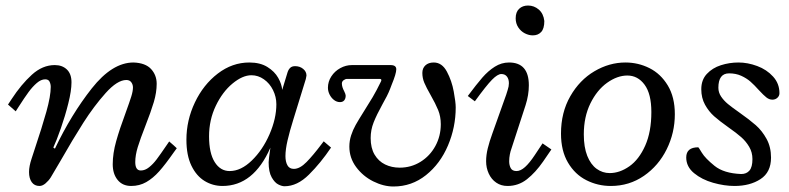

<svg xmlns="http://www.w3.org/2000/svg" viewBox="-20 -660 2840 691"><path d="M237.3 -363.8Q237.3 -394 220.7 -409.9Q204.1 -425.8 177.2 -425.8Q132.8 -425.8 94.5 -390.9Q56.2 -356 22 -303.7L8.8 -283.7L36.6 -259.3L46.9 -275.4Q68.8 -309.6 83 -328.9Q97.2 -348.1 112.5 -361.3Q127.9 -374.5 142.6 -374.5Q154.3 -374.5 158.4 -366Q162.6 -357.4 162.6 -347.2Q162.6 -314.5 147 -258.3Q131.3 -202.1 104 -120.6L93.8 -89.4Q84.5 -61.5 84.5 -41Q84.5 -18.1 94.2 -4.4Q104 9.3 122.1 9.3Q132.8 9.3 143.8 0Q154.8 -9.3 162.6 -21.5Q168.5 -30.8 196.3 -78.6Q241.7 -158.2 279.8 -218Q317.9 -277.8 360.1 -325Q402.3 -372.1 434.6 -372.1Q446.8 -372.1 452.6 -363.8Q458.5 -355.5 458.5 -345.2Q458.5 -332 452.4 -312.5Q446.3 -293 432.1 -253.9Q410.6 -196.3 398.2 -152.1Q385.7 -107.9 385.7 -68.8Q385.7 -34.2 403.3 -12.5Q420.9 9.3 452.1 9.3Q481.9 9.3 506.3 -4.6Q530.8 -18.6 553 -43.5Q575.2 -68.4 605.5 -111.8L616.2 -126.5Q606.9 -135.7 588.9 -150.9L581.5 -140.1Q556.6 -103.5 543.7 -86.4Q530.8 -69.3 516.4 -57.9Q502 -46.4 486.8 -46.4Q466.8 -46.4 466.8 -76.7Q466.8 -101.1 475.8 -130.6Q484.9 -160.2 502.9 -206.1Q523.4 -258.3 533.7 -293Q543.9 -327.6 543.9 -358.4Q543.9 -389.6 523.7 -411.6Q503.4 -433.6 460.4 -435.1Q383.8 -435.1 310.1 -341.6Q236.3 -248 177.7 -125L171.9 -128.9Q183.6 -154.3 199 -198.2Q214.4 -242.2 225.8 -287.8Q237.3 -333.5 237.3 -363.8Z M1135.7 -139.2Q1107.4 -101.6 1083.3 -76.9Q1059.1 -52.2 1037.6 -52.2Q1021.5 -52.2 1014.4 -65.2Q1007.3 -78.1 1007.3 -98.1Q1007.3 -122.1 1014.9 -154.8Q1022.5 -187.5 1035.6 -229.5L1080.6 -375.5Q1083 -385.3 1083 -388.2Q1083 -402.3 1071 -412.1Q1059.1 -421.9 1042 -421.9Q1031.2 -421.9 1024.9 -416.3Q1018.6 -410.6 1015.1 -400.4L995.6 -336.4Q994.1 -356.9 981.2 -379.9Q968.3 -402.8 942.4 -418.9Q916.5 -435.1 877.4 -435.1Q815.9 -435.1 763.9 -395.3Q711.9 -355.5 681.4 -291.3Q650.9 -227.1 650.9 -157.2Q650.9 -101.1 668.9 -63.7Q687 -26.4 716.6 -8.5Q746.1 9.3 780.8 9.3Q892.6 9.3 953.1 -128.4Q946.8 -85 946.8 -76.2Q946.8 -41 957.8 -21.7Q968.8 -2.4 981.7 3.9Q994.6 10.3 1003.9 10.3Q1049.8 10.3 1092 -31.7Q1134.3 -73.7 1171.4 -128.9L1145 -151.4ZM806.6 -44.4Q772.9 -44.4 752.7 -76.7Q732.4 -108.9 732.4 -169.4Q732.4 -228.5 756.6 -279.1Q780.8 -329.6 816.9 -359.4Q853 -389.2 884.8 -389.2Q909.2 -389.2 929.9 -374.5Q950.7 -359.9 962.6 -335.7Q974.6 -311.5 974.6 -284.7Q974.6 -233.4 950 -176.8Q925.3 -120.1 886.2 -82.3Q847.2 -44.4 806.6 -44.4Z M1529.8 -317.9Q1547.4 -287.1 1556.9 -263.9Q1566.4 -240.7 1566.4 -212.9Q1566.4 -170.4 1546.9 -134.5Q1527.3 -98.6 1493.4 -77.6Q1459.5 -56.6 1418.5 -56.6Q1389.6 -56.6 1366 -68.1Q1342.3 -79.6 1328.1 -103.5Q1314 -127.4 1314 -163.1Q1314 -192.4 1324.7 -219.5Q1335.4 -246.6 1356.9 -285.6Q1364.7 -299.3 1372.1 -313.7Q1379.4 -328.1 1383.8 -339.8L1389.6 -355Q1406.2 -395 1406.2 -410.6Q1406.2 -425.8 1385.7 -425.8H1246.6Q1224.6 -425.8 1204.6 -414.8Q1184.6 -403.8 1172.4 -385Q1160.2 -366.2 1160.2 -344.2Q1160.2 -332 1166 -320.1Q1171.9 -308.1 1181.9 -300.3Q1191.9 -292.5 1203.6 -292.5Q1213.4 -292.5 1218.8 -298.8Q1224.1 -305.2 1224.1 -315.9Q1224.1 -320.8 1218.8 -331.5Q1210.4 -347.2 1210.4 -359.4Q1210.4 -366.7 1216.6 -371.3Q1222.7 -376 1229 -376H1346.2Q1352.5 -376 1352.5 -371.6Q1352.5 -369.1 1349.6 -363.8Q1335.4 -334.5 1321.3 -310.5Q1307.1 -286.6 1289.1 -258.3Q1270 -228 1260 -210.2Q1250 -192.4 1243.7 -172.9Q1237.3 -153.3 1237.3 -132.3Q1237.3 -91.8 1261.7 -58.8Q1286.1 -25.9 1323.2 -7.3Q1360.4 11.2 1396 11.2Q1461.9 11.2 1513.2 -29.8Q1564.5 -70.8 1592.3 -136.5Q1620.1 -202.1 1620.1 -273.4Q1620.1 -292 1613 -330.6Q1606 -369.1 1588.4 -402.1Q1570.8 -435.1 1541 -435.1Q1522 -435.1 1511 -424.8Q1500 -414.6 1500 -397.5Q1500 -378.9 1507.1 -362.1Q1514.2 -345.2 1529.8 -317.9Z M1939 -584.5Q1936 -610.8 1919.2 -625.5Q1902.3 -640.1 1880.4 -640.1Q1860.8 -640.1 1848.4 -628.4Q1835.9 -616.7 1835.9 -594.2Q1835.9 -575.7 1845.2 -561.5Q1854.5 -547.4 1868.9 -540Q1883.3 -532.7 1897.5 -532.7Q1916.5 -532.7 1927.7 -544.9Q1939 -557.1 1939 -584.5ZM1904.8 -102.1Q1885.7 -73.2 1869.6 -58.8Q1853.5 -44.4 1838.9 -44.4Q1823.7 -44.4 1818.1 -54.9Q1812.5 -65.4 1812.5 -79.6Q1812.5 -91.8 1814.9 -104.2Q1817.4 -116.7 1820.3 -124L1871.6 -281.7Q1883.3 -318.4 1883.3 -353Q1883.3 -435.1 1812 -435.1Q1784.7 -435.1 1760.7 -419.9Q1736.8 -404.8 1715.8 -380.6Q1694.8 -356.4 1663.6 -314.5L1689 -295.4Q1730.5 -352.5 1750.7 -373Q1771 -393.6 1784.2 -393.6Q1797.4 -393.6 1804.4 -384.5Q1811.5 -375.5 1811.5 -360.4Q1811.5 -349.1 1807.1 -336.2Q1802.7 -323.2 1801.8 -319.3L1752.4 -180.7Q1741.2 -149.9 1735.4 -126Q1729.5 -102.1 1729.5 -79.6Q1729.5 -55.7 1739 -35.2Q1748.5 -14.6 1765.9 -2.7Q1783.2 9.3 1806.6 9.3Q1845.7 9.3 1876.5 -14.9Q1907.2 -39.1 1934.6 -78.6L1964.4 -122.1L1932.6 -144Z M2231 -435.1Q2172.9 -435.1 2119.4 -403.6Q2065.9 -372.1 2032.5 -313.7Q1999 -255.4 1999 -179.2Q1999 -117.2 2024.2 -74.7Q2049.3 -32.2 2090.3 -11.5Q2131.3 9.3 2178.2 9.3Q2244.6 9.3 2297.4 -27.1Q2350.1 -63.5 2379.4 -122.8Q2408.7 -182.1 2408.7 -249Q2408.7 -310.5 2383.3 -352.5Q2357.9 -394.5 2317.4 -414.8Q2276.9 -435.1 2231 -435.1ZM2081.1 -176.3Q2081.1 -239.3 2104.7 -287.6Q2128.4 -335.9 2165 -362.1Q2201.7 -388.2 2237.8 -388.2Q2275.4 -388.2 2299.8 -355.2Q2324.2 -322.3 2324.2 -256.8Q2324.2 -185.5 2302 -135.7Q2279.8 -85.9 2245.1 -61.5Q2210.4 -37.1 2174.3 -37.1Q2148.4 -37.1 2127.2 -52.5Q2106 -67.9 2093.5 -99.1Q2081.1 -130.4 2081.1 -176.3Z M2604 -396Q2628.4 -396 2647.7 -387.2Q2667 -378.4 2680.9 -366.2Q2694.8 -354 2711.4 -335.4Q2728 -317.4 2738.3 -309.3Q2748.5 -301.3 2759.8 -301.3Q2770.5 -301.3 2777.8 -308.1Q2785.2 -314.9 2785.2 -324.7Q2785.2 -359.4 2762.2 -384.5Q2739.3 -409.7 2705.1 -422.4Q2670.9 -435.1 2637.7 -435.1Q2605 -435.1 2574.5 -425.3Q2543.9 -415.5 2523.9 -394Q2503.9 -372.6 2503.9 -338.9Q2503.9 -307.6 2517.3 -283.2Q2530.8 -258.8 2550 -241.7Q2569.3 -224.6 2601.6 -201.7Q2630.9 -181.2 2647.7 -166.3Q2664.6 -151.4 2676.3 -131.6Q2688 -111.8 2688 -87.4Q2688 -58.6 2677.2 -46.1Q2666.5 -33.7 2647.5 -33.7Q2585 -36.1 2551.5 -63.2Q2518.1 -90.3 2506.1 -110.1Q2494.1 -129.9 2493.2 -129.9Q2449.7 -129.9 2449.7 -93.3Q2449.7 -60.1 2477.8 -36.9Q2505.9 -13.7 2546.4 -2.2Q2586.9 9.3 2623.5 9.3Q2679.2 9.3 2717 -15.4Q2754.9 -40 2754.9 -92.8Q2754.9 -130.9 2738.8 -160.2Q2722.7 -189.5 2700 -209.5Q2677.2 -229.5 2641.1 -254.9Q2614.7 -273.4 2599.9 -285.6Q2585 -297.9 2575.2 -312.5Q2565.4 -327.1 2565.4 -344.2Q2565.4 -396 2604 -396Z"/></svg>

Font: Radley
Style: Italic
Weight: 400
Italic angle: -12°
Designer: Vernon Adams
Foundry: Vernon Adams
Version: Version 1.003; ttfautohint (v1.6)